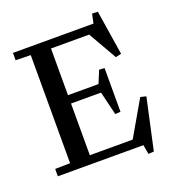

<svg xmlns="http://www.w3.org/2000/svg" viewBox="-151 -911 975 1082"><g transform="rotate(-20 336.5 -370.0)"><path d="M30 -44 120 -46V-694L30 -696V-740H513L525 -796L559 -794L601 -527L567 -519L469 -690H240V-410H423L454 -485L486 -483V-221L454 -219L420 -360H240V-50H497L619 -261L653 -253L586 54L553 56L543 0H30Z"/></g></svg>

Font: Minipax
Style: Bold
Weight: 500
Designer: Raphaël Ronot, Igor Stepanchenko (Cyrillic)
Foundry: steppetype
Version: Version 1.002